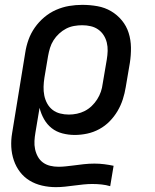

<svg xmlns="http://www.w3.org/2000/svg" viewBox="-20 -548 640 791"><path d="M210 223Q181 223 153 216.5Q125 210 102 196Q79 182 62.5 160.5Q46 139 37 112.5Q28 86 26.5 57.5Q25 29 30 0L84 -331Q88 -358 97.5 -384.5Q107 -411 123.5 -434.5Q140 -458 162.5 -477Q185 -496 211.5 -507.5Q238 -519 265 -523.5Q292 -528 319 -528Q351 -528 381.5 -522.5Q412 -517 437.5 -502Q463 -487 482 -464Q501 -441 510 -412.5Q519 -384 519.5 -352.5Q520 -321 515 -289L498 -189Q494 -164 486 -139Q478 -114 464.5 -91Q451 -68 432 -48.5Q413 -29 389 -16Q365 -3 339 2.5Q313 8 288 8Q262 8 237 1.5Q212 -5 193 -20Q174 -35 161.5 -57Q149 -79 143 -104L126 -2Q123 15 122 32.5Q121 50 124.5 66.5Q128 83 136 97.5Q144 112 157 121.5Q170 131 186.5 135Q203 139 221 139Q235 139 249.5 137.5Q264 136 280 134Q302 131 324.5 128.5Q347 126 369 126Q390 126 409.5 128.5Q429 131 448 135L434 219Q417 214 398.5 212Q380 210 360 210Q342 210 323 212Q304 214 285 216.5Q266 219 247.5 221Q229 223 210 223ZM264 -76Q280 -76 297 -79.5Q314 -83 329.5 -91Q345 -99 358 -111.5Q371 -124 380.5 -139Q390 -154 395.5 -170Q401 -186 403 -203L420 -303Q423 -321 423.5 -338.5Q424 -356 420 -372.5Q416 -389 407 -403Q398 -417 384.5 -426.5Q371 -436 354 -440Q337 -444 319 -444H318Q302 -444 285 -441Q268 -438 252.5 -430Q237 -422 223.5 -409.5Q210 -397 200.5 -382Q191 -367 186 -350.5Q181 -334 178 -317L163 -228Q160 -209 159.5 -190.5Q159 -172 162.5 -154.5Q166 -137 174.5 -121.5Q183 -106 196.5 -95.5Q210 -85 227.5 -80.5Q245 -76 264 -76Z"/></svg>

Font: Iosevka Custom Medium
Style: Italic
Weight: 500
Italic angle: -9°
Designer: Belleve Invis
Foundry: Belleve Invis
Version: Version 27.0.1